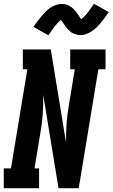

<svg xmlns="http://www.w3.org/2000/svg" viewBox="-35 -997 596 1017"><path d="M-15 0V-105H23L110 -630H86V-735H234L315 -241Q314 -290 317.5 -340.5Q321 -391 330 -441L361 -630H337V-735H524V-630H486L382 0H275L194 -494Q195 -445 191.5 -394.5Q188 -344 179 -294L148 -105H172V0ZM221 -810 142 -855Q154 -872 165 -886.5Q176 -901 186.5 -913Q197 -925 207 -935.5Q217 -946 231 -955.5Q245 -965 260.5 -970.5Q276 -976 291 -976Q301 -976 309.5 -974.5Q318 -973 326.5 -969Q335 -965 341.5 -960.5Q348 -956 355 -949Q362 -942 367 -935.5Q372 -929 376.5 -922.5Q381 -916 386 -908.5Q391 -901 395 -895Q411 -907 426.5 -926.5Q442 -946 463 -977L541 -933Q529 -915 518 -900.5Q507 -886 497 -874Q487 -862 476.5 -852Q466 -842 452.5 -832.5Q439 -823 423.5 -817Q408 -811 392 -811Q383 -811 374.5 -813Q366 -815 357 -818.5Q348 -822 341.5 -826.5Q335 -831 328 -838Q321 -845 316 -852Q311 -859 306.5 -865Q302 -871 297 -879Q292 -887 288 -892Q273 -880 257.5 -860.5Q242 -841 221 -810Z"/></svg>

Font: Iosevka Slab Extrabold Oblique
Style: Regular
Weight: 800
Italic angle: -9°
Monospace: yes
Designer: Belleve Invis
Foundry: Belleve Invis
Version: Version 11.1.1; ttfautohint (v1.8.3)